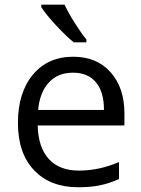

<svg xmlns="http://www.w3.org/2000/svg" viewBox="-20 -786 601 816"><path d="M312 9.8Q193.4 9.8 124.8 -62.5Q56.2 -134.8 56.2 -263.2Q56.2 -392.6 119.9 -468.8Q183.6 -544.9 291 -544.9Q391.6 -544.9 450.2 -478.8Q508.8 -412.6 508.8 -304.2V-252.9H140.1Q142.6 -158.7 187.7 -109.9Q232.9 -61 314.9 -61Q401.4 -61 485.8 -97.2V-24.9Q442.9 -6.3 404.5 1.7Q366.2 9.8 312 9.8ZM290 -477.1Q225.6 -477.1 187.3 -435.1Q148.9 -393.1 142.1 -318.8H421.9Q421.9 -395.5 387.7 -436.3Q353.5 -477.1 290 -477.1ZM347.2 -606H293.5Q261.7 -631.3 218.3 -678.2Q174.8 -725.1 155.3 -755.9V-766.1H254.4Q270 -732.4 297.9 -688.2Q325.7 -644 347.2 -618.2Z"/></svg>

Font: f06041945
Style: Regular
Weight: 400
Foundry: Ascender Corporation
Version: Version 1.10